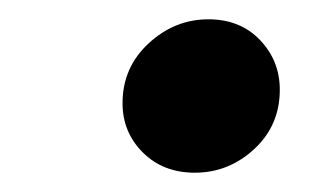

<svg xmlns="http://www.w3.org/2000/svg" viewBox="-20 -429 345 199"><path d="M182 -250Q149 -250 128 -271Q107 -292 107 -322Q107 -359 134 -384Q161 -409 196 -409Q229 -409 249.5 -387.5Q270 -366 270 -336Q270 -299 243.5 -274.5Q217 -250 182 -250Z"/></svg>

Font: DM Serif Text
Style: Italic
Weight: 400
Italic angle: -12°
Designer: Colophon Foundry, Frank Grießhammer
Foundry: Colophon Foundry
Version: Version 5.100; ttfautohint (v1.8.2)